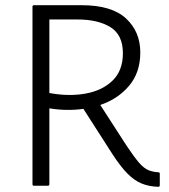

<svg xmlns="http://www.w3.org/2000/svg" viewBox="-20 -795 650 739"><path d="M105 -86V-769Q105 -775 111 -775H294Q410 -775 465 -724Q520 -673 520 -593Q520 -516 477 -465Q434 -414 366 -391L468 -233Q496 -191 515 -169Q534 -147 551.5 -140Q569 -133 589 -132Q595 -132 595 -126V-82Q595 -76 589 -76Q554 -77 525.5 -88.5Q497 -100 470 -127.5Q443 -155 412 -203L301 -376Q238 -367 170 -378V-86Q170 -80 164 -80H111Q105 -80 105 -86ZM170 -720V-437Q246 -423 310.5 -435Q375 -447 414 -485.5Q453 -524 453 -590Q453 -661 405 -690.5Q357 -720 279 -720Z"/></svg>

Font: Gowun Dodum
Style: Regular
Weight: 400
Designer: Yanghee Ryu
Foundry: Yanghee Ryu
Version: Version 2.000